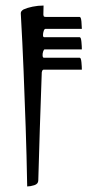

<svg xmlns="http://www.w3.org/2000/svg" viewBox="-20 -576 315 692"><path d="M104 -325Q86 -325 83.5 -339Q81 -353 84.5 -375.5Q88 -398 88 -422Q88 -441 84 -462.5Q80 -484 84 -499.5Q88 -515 113 -515Q122 -515 124.5 -525Q127 -535 136 -533Q136 -520 137.5 -517.5Q139 -515 145 -515H267Q272 -515 273.5 -498Q275 -481 275 -472H144Q140 -472 137.5 -464.5Q135 -457 135 -449.5Q135 -442 139 -442H267Q272 -442 273.5 -425Q275 -408 275 -398H141Q138 -398 135.5 -390.5Q133 -383 133.5 -375.5Q134 -368 138 -368H267Q272 -368 273.5 -351.5Q275 -335 275 -325H138Q130 -325 130 -307Q120 -314 116 -319.5Q112 -325 104 -325ZM137 -556Q135 -443 131 -328.5Q127 -214 123.5 -111Q120 -8 118 74Q118 87 103.5 91.5Q89 96 78 96Q76 -17 72.5 -119Q69 -221 65 -321Q61 -421 55 -526Q55 -527 55 -527.5Q55 -528 55 -529Q55 -536 65 -542Q78 -548 97.5 -552Q117 -556 137 -556Z"/></svg>

Font: Alkalami
Style: Regular
Weight: 400
Designer: Becca Hirsbrunner Spalinger
Foundry: SIL International
Version: Version 2.000